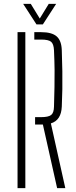

<svg xmlns="http://www.w3.org/2000/svg" viewBox="-20 -965 391 985"><path d="M273 0 200 -326H160V-364H190Q228.5 -364 242.5 -375.2Q256.5 -386.5 257 -418Q258.5 -475 259.5 -518.8Q260.5 -562.5 260 -606.2Q259.5 -650 257 -707Q255.5 -739.5 242 -750.8Q228.5 -762 191 -762H156V-800H191Q246 -800 270.8 -778.2Q295.5 -756.5 297 -707Q299 -649 299.8 -600.2Q300.5 -551.5 299.8 -507.2Q299 -463 297 -418Q294 -348 241 -332L315 0ZM70 0V-800H110V0ZM167 -840 99 -945H138L184 -870L230 -945H268L200 -840Z"/></svg>

Font: Big Shoulders Stencil Text Thin
Style: Regular
Weight: 100
Designer: Patric King
Foundry: XO Type Co
Version: Version 2.001